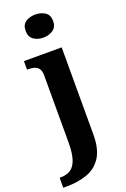

<svg xmlns="http://www.w3.org/2000/svg" viewBox="-207 -828 740 1125"><g transform="rotate(-20 162.5 -265.0)"><path d="M-20.1 240V177.9H-13Q23.5 177.9 48.7 161.7Q73.9 145.5 86.9 106.4Q99.9 67.3 99.9 -0.3V-416.8Q99.9 -445.6 89 -459.8Q78 -474 60.1 -478.5Q42.1 -483 20.8 -483H17.2V-536H252.5V8Q252.5 97 219.9 148Q187.3 199 130.5 219.5Q73.6 240 0.1 240ZM172.5 -626.1Q136.3 -626.1 111.7 -643.9Q87 -661.7 87 -698Q87 -736.5 111.8 -753.2Q136.5 -769.9 172.6 -769.9Q207.1 -769.9 232.8 -753.2Q258.5 -736.5 258.5 -698Q258.5 -661.7 232.8 -643.9Q207.2 -626.1 172.5 -626.1Z"/></g></svg>

Font: Noto Serif Malayalam
Style: Regular
Weight: 400
Designer: Indian type Foundry, Jelle Bosma, Monotype Design Team
Foundry: Monotype Imaging Inc.
Version: Version 2.103